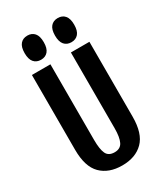

<svg xmlns="http://www.w3.org/2000/svg" viewBox="-203 -894 843 983"><g transform="rotate(-30 219.0 -402.5)"><path d="M158.2 -625V-177.7Q158.2 -123 170.4 -96.7Q182.6 -70.3 218.8 -70.3Q252.9 -70.3 266.1 -97.2Q279.3 -124 279.3 -177.7V-625H388.7V-182.6Q388.7 -83 343.3 -37.6Q297.9 7.8 218.8 7.8Q139.6 7.8 94.2 -37.6Q48.8 -83 48.8 -182.6V-625ZM128.9 -811.5Q155.3 -811.5 170.4 -793.9Q185.5 -776.4 185.5 -740.2Q185.5 -704.1 170.4 -686.5Q155.3 -668.9 128.9 -668.9Q102.5 -668.9 87.4 -686.5Q72.3 -704.1 72.3 -740.2Q72.3 -776.4 87.4 -793.9Q102.5 -811.5 128.9 -811.5ZM308.6 -811.5Q335 -811.5 350.1 -793.9Q365.2 -776.4 365.2 -740.2Q365.2 -704.1 350.1 -686.5Q335 -668.9 308.6 -668.9Q282.2 -668.9 267.1 -686.5Q252 -704.1 252 -740.2Q252 -776.4 267.1 -793.9Q282.2 -811.5 308.6 -811.5Z"/></g></svg>

Font: Sudo Variable
Style: Regular
Weight: 400
Monospace: yes
Designer: Jens Kutilek
Foundry: Jens Kutilek
Version: Version 0.040